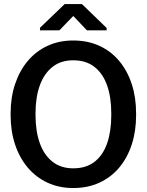

<svg xmlns="http://www.w3.org/2000/svg" viewBox="-20 -922 727 952"><path d="M343.3 10.3Q272.5 10.3 215.3 -16.4Q158.2 -43 117.4 -91.3Q76.7 -139.6 54.7 -205.6Q32.7 -271.5 32.7 -350.1V-360.8Q32.7 -439 54.7 -504.9Q76.7 -570.8 117.4 -619.4Q158.2 -668 215.3 -694.6Q272.5 -721.2 342.8 -721.2Q415.5 -721.2 473.1 -694.6Q530.8 -668 571.3 -619.4Q611.8 -570.8 633.3 -504.9Q654.8 -439 654.8 -360.8V-350.1Q654.8 -271.5 633.3 -205.6Q611.8 -139.6 571.3 -91.3Q530.8 -43 473.1 -16.4Q415.5 10.3 343.3 10.3ZM343.3 -87.4Q407.7 -87.4 449.5 -120.4Q491.2 -153.3 511.5 -212.4Q531.7 -271.5 531.7 -350.1V-361.8Q531.7 -439.5 511.2 -498Q490.7 -556.6 449 -589.8Q407.2 -623 342.8 -623Q281.2 -623 239.7 -589.8Q198.2 -556.6 177.2 -498Q156.2 -439.5 156.2 -361.8V-350.1Q156.2 -272 177.2 -212.6Q198.2 -153.3 240 -120.4Q281.7 -87.4 343.3 -87.4ZM178.2 -771.5V-784.2L300.8 -901.9H386.2L508.8 -783.2V-771.5H411.1L343.3 -842.8L274.4 -771.5Z"/></svg>

Font: Roboto Slab LO Medium
Style: Regular
Weight: 500
Designer: Google
Version: Version 2.000